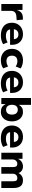

<svg xmlns="http://www.w3.org/2000/svg" viewBox="1882 -2628 756 4561"><g transform="rotate(90 2260.5 -347.0)"><path d="M74 0V-503H215V-375H219Q236 -432 276 -469Q316 -506 379 -510L445 -514L459 -365L354 -356Q297 -351 267.5 -318Q238 -285 238 -236V0Z M826 11Q726 11 657.5 -21Q589 -53 554.5 -112Q520 -171 520 -252Q520 -326 552.5 -385Q585 -444 646 -479Q707 -514 792 -514Q866 -514 923 -483Q980 -452 1012 -393Q1044 -334 1044 -251V-208H649V-298H922L910 -281Q910 -345 879.5 -375.5Q849 -406 794 -406Q758 -406 730.5 -390.5Q703 -375 687.5 -345.5Q672 -316 672 -272V-255Q672 -203 689.5 -171Q707 -139 743 -124Q779 -109 834 -109Q873 -109 914 -118.5Q955 -128 987 -150L1029 -43Q987 -15 932.5 -2Q878 11 826 11Z M1412 11Q1330 11 1269 -22Q1208 -55 1174 -113.5Q1140 -172 1140 -252Q1140 -332 1174 -391Q1208 -450 1269.5 -482Q1331 -514 1413 -514Q1471 -514 1522 -498.5Q1573 -483 1605 -458L1560 -341Q1533 -360 1499.5 -371Q1466 -382 1434 -382Q1371 -382 1336.5 -348.5Q1302 -315 1302 -252Q1302 -188 1336.5 -155Q1371 -122 1433 -122Q1466 -122 1499 -133Q1532 -144 1558 -162L1603 -45Q1572 -20 1521.5 -4.5Q1471 11 1412 11Z M1969 11Q1869 11 1800.5 -21Q1732 -53 1697.5 -112Q1663 -171 1663 -252Q1663 -326 1695.5 -385Q1728 -444 1789 -479Q1850 -514 1935 -514Q2009 -514 2066 -483Q2123 -452 2155 -393Q2187 -334 2187 -251V-208H1792V-298H2065L2053 -281Q2053 -345 2022.5 -375.5Q1992 -406 1937 -406Q1901 -406 1873.5 -390.5Q1846 -375 1830.5 -345.5Q1815 -316 1815 -272V-255Q1815 -203 1832.5 -171Q1850 -139 1886 -124Q1922 -109 1977 -109Q2016 -109 2057 -118.5Q2098 -128 2130 -150L2172 -43Q2130 -15 2075.5 -2Q2021 11 1969 11Z M2632 11Q2571 11 2526.5 -16Q2482 -43 2457 -97H2452V0H2308V-705H2471V-422H2475Q2497 -464 2537 -489Q2577 -514 2636 -514Q2707 -514 2758 -480Q2809 -446 2836 -386.5Q2863 -327 2863 -252Q2863 -176 2835.5 -116Q2808 -56 2756.5 -22.5Q2705 11 2632 11ZM2586 -113Q2642 -113 2672 -150Q2702 -187 2702 -252Q2702 -318 2671.5 -354.5Q2641 -391 2585 -391Q2530 -391 2499.5 -354.5Q2469 -318 2469 -252Q2469 -187 2500 -150Q2531 -113 2586 -113Z M3267 11Q3167 11 3098.5 -21Q3030 -53 2995.5 -112Q2961 -171 2961 -252Q2961 -326 2993.5 -385Q3026 -444 3087 -479Q3148 -514 3233 -514Q3307 -514 3364 -483Q3421 -452 3453 -393Q3485 -334 3485 -251V-208H3090V-298H3363L3351 -281Q3351 -345 3320.5 -375.5Q3290 -406 3235 -406Q3199 -406 3171.5 -390.5Q3144 -375 3128.5 -345.5Q3113 -316 3113 -272V-255Q3113 -203 3130.5 -171Q3148 -139 3184 -124Q3220 -109 3275 -109Q3314 -109 3355 -118.5Q3396 -128 3428 -150L3470 -43Q3428 -15 3373.5 -2Q3319 11 3267 11Z M3608 0V-503H3752V-402H3756Q3771 -436 3797 -461Q3823 -486 3857 -500Q3891 -514 3932 -514Q3991 -514 4032.5 -485.5Q4074 -457 4089 -409H4092Q4110 -452 4154.5 -483Q4199 -514 4265 -514Q4323 -514 4363.5 -490Q4404 -466 4425 -416Q4446 -366 4446 -289V0H4285V-286Q4285 -334 4269 -357Q4253 -380 4211 -380Q4178 -380 4154.5 -366Q4131 -352 4118.5 -327.5Q4106 -303 4106 -270V0H3948V-286Q3948 -333 3929.5 -356.5Q3911 -380 3872 -380Q3841 -380 3817.5 -365Q3794 -350 3781 -325Q3768 -300 3768 -272V0Z"/></g></svg>

Font: Nunito Sans 7pt ExtraBold
Style: Regular
Weight: 800
Designer: Vernon Adams
Foundry: Vernon Adams
Version: Version 3.101;gftools[0.9.27]